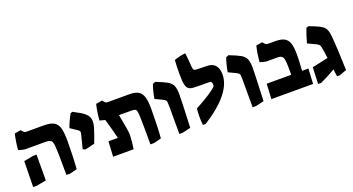

<svg xmlns="http://www.w3.org/2000/svg" viewBox="-50 -1365 3663 1994"><g transform="rotate(-20 1781.5 -367.5)"><path d="M428 -49Q428 -214 423 -301Q421 -335 413.5 -353Q406 -371 390 -378Q374 -385 343 -385H116Q100 -385 45 -402Q52 -494 72 -576L140 -588L158 -568Q167 -557 174.5 -554.5Q182 -552 202 -552H382Q455 -552 492.5 -531.5Q530 -511 545 -461.5Q560 -412 560 -317Q560 -250 557 -161Q554 -72 549 -8L471 12H429Q429 -25 428 -49ZM66 -273 168 -292 209 -293 208 -8 103 12H61Z M678 -180 713 -318Q720 -340 720 -355Q720 -364 713.5 -371.5Q707 -379 687 -392L624 -434Q648 -503 689 -576L711 -583Q723 -577 729 -573Q763 -556 786 -542Q836 -512 856 -484.5Q876 -457 876 -418Q876 -379 860 -334Q840 -268 810 -194L706 -169Z M1354 -297Q1352 -338 1348 -355.5Q1344 -373 1332.5 -379Q1321 -385 1294 -385H1154Q1191 -193 1191 -159Q1191 -143 1186 -85L1176 0H949L958 -167H1062Q1043 -251 1003 -386Q994 -388 944 -402Q951 -494 971 -576L1039 -588L1057 -568Q1066 -557 1073.5 -554.5Q1081 -552 1101 -552H1331Q1393 -552 1427.5 -531.5Q1462 -511 1476.5 -464.5Q1491 -418 1491 -335Q1491 -147 1480 -9L1397 12H1357Q1357 -220 1354 -297Z M1676 -287Q1676 -327 1674 -340.5Q1672 -354 1665 -361Q1658 -368 1635 -380L1557 -417Q1574 -512 1596 -569L1625 -581Q1708 -549 1743 -529Q1785 -507 1801 -472.5Q1817 -438 1817 -374Q1817 -298 1804 -8L1715 13H1676Z M1933 -85Q1933 -136 1938 -173Q2035 -225 2098 -266.5Q2161 -308 2181 -332Q2182 -356 2179.5 -367Q2177 -378 2169.5 -382Q2162 -386 2145 -386Q1996 -386 1971 -389Q1931 -393 1913.5 -417.5Q1896 -442 1892 -499Q1890 -535 1890 -570Q1890 -665 1895 -725Q1924 -736 1963 -744.5Q2002 -753 2020 -753Q2024 -729 2031 -643L2034 -602Q2036 -580 2039.5 -571Q2043 -562 2051.5 -559Q2060 -556 2081 -555L2120 -554Q2148 -554 2196 -552Q2252 -549 2280.5 -514Q2309 -479 2309 -414Q2309 -208 1969 9H1938Q1933 -44 1933 -85Z M2486 -287Q2486 -327 2484 -340.5Q2482 -354 2475 -361Q2468 -368 2445 -380L2367 -417Q2384 -512 2406 -569L2435 -581Q2518 -549 2553 -529Q2595 -507 2611 -472.5Q2627 -438 2627 -374Q2627 -298 2614 -8L2525 13H2486Z M2707 -167H2978V-237Q2978 -264 2977 -288Q2975 -324 2970.5 -343Q2966 -362 2951.5 -373.5Q2937 -385 2906 -385H2785Q2769 -385 2714 -402Q2721 -494 2741 -576L2809 -588L2827 -568Q2836 -557 2843.5 -554.5Q2851 -552 2871 -552H2939Q3005 -552 3040.5 -533Q3076 -514 3091 -470Q3106 -426 3106 -344Q3106 -281 3098 -167H3168L3159 0H2698Z M3215 -164 3392 -202 3382 -277Q3376 -318 3371.5 -334Q3367 -350 3358.5 -358Q3350 -366 3328 -377L3243 -417Q3265 -499 3293 -572L3319 -580Q3398 -550 3429 -534Q3460 -518 3476.5 -500.5Q3493 -483 3501 -454.5Q3509 -426 3513 -374Q3522 -275 3530 -18L3448 11H3420Q3412 -46 3409 -69Q3343 -29 3243 18H3208Q3210 -74 3215 -164Z"/></g></svg>

Font: Suez One
Style: Regular
Weight: 400
Version: Version 1.000